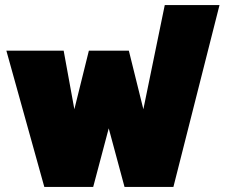

<svg xmlns="http://www.w3.org/2000/svg" viewBox="-20 -734 882 754"><path d="M5 -535H230L272 -305L329 -535H486L543 -305L627 -714H842L661 0H469L407 -230L346 0H154Z"/></svg>

Font: Prompt Black
Style: Regular
Weight: 900
Designer: Katatrad Team
Foundry: CadsonDemak
Version: Version 1.001